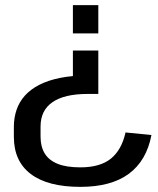

<svg xmlns="http://www.w3.org/2000/svg" viewBox="-20 -560 617 748"><path d="M34 -66Q34 -101 44.5 -132Q55 -163 77 -187.5Q99 -212 133 -229.5Q167 -247 214 -256.5Q261 -266 321 -266L264 -227V-363H363V-194H321Q231 -194 184.5 -162Q138 -130 138 -67V-28Q138 11 154 37.5Q170 64 204 78Q238 92 293 92Q370 92 412 58Q454 24 469 -44L570 -34Q551 66 482 117Q413 168 293 168Q166 168 100 118Q34 68 34 -27ZM264 -430V-540H363V-430Z"/></svg>

Font: Pathway Extreme Medium
Style: Regular
Weight: 500
Designer: Eduardo Rodriguez Tunni
Foundry: Eduardo Rodriguez Tunni
Version: Version 1.001;gftools[0.9.26]